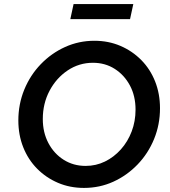

<svg xmlns="http://www.w3.org/2000/svg" viewBox="-20 -911 836 942"><path d="M392 11Q323 11 264.5 -14Q206 -39 162 -83.5Q118 -128 94 -188.5Q70 -249 70 -320Q70 -400 99 -471Q128 -542 180 -596Q232 -650 299.5 -680.5Q367 -711 443 -711Q512 -711 570.5 -686Q629 -661 673 -616.5Q717 -572 741 -511.5Q765 -451 765 -380Q765 -300 736 -229Q707 -158 655 -104Q603 -50 536 -19.5Q469 11 392 11ZM400 -97Q451 -97 495 -118.5Q539 -140 573 -178Q607 -216 626 -266Q645 -316 645 -373Q645 -440 617.5 -491.5Q590 -543 543 -573Q496 -603 436 -603Q368 -603 312 -565.5Q256 -528 223 -465.5Q190 -403 190 -327Q190 -261 217.5 -209Q245 -157 292.5 -127Q340 -97 400 -97ZM325 -817 341 -891H634L618 -817Z"/></svg>

Font: Red Hat Text Medium
Style: Italic
Weight: 500
Italic angle: -12°
Designer: Pentagram, MCKL
Foundry: Pentagram, MCKL
Version: Version 1.023; ttfautohint (v1.8.3)